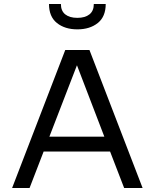

<svg xmlns="http://www.w3.org/2000/svg" viewBox="-20 -948 780 968"><path d="M535 -184H200L129 0H41L309 -696H431L699 0H606ZM506 -259 368 -619 229 -259ZM227 -928H287Q287 -893 309 -875.5Q331 -858 370 -858Q409 -858 431 -875.5Q453 -893 453 -928H513Q513 -864 473 -832Q433 -800 370 -800Q307 -800 267 -832Q227 -864 227 -928Z"/></svg>

Font: Amiko
Style: Regular
Weight: 400
Designer: Pablo Impallari, Rodrigo Fuenzalida, Andres Torresi
Foundry: Impallari Type
Version: Version 1.001; ttfautohint (v1.3)